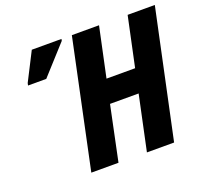

<svg xmlns="http://www.w3.org/2000/svg" viewBox="-122 -862 1084 1009"><g transform="rotate(-20 419.5 -357.0)"><path d="M224 0 375 -714H527L468 -437H628L687 -714H839L687 0H535L600 -306H440L376 0ZM68 -544 71 -557 151 -714H317L315 -704L170 -544Z"/></g></svg>

Font: Noto Sans Condensed ExtraBold
Style: Italic
Weight: 800
Width: 3
Italic angle: -12°
Designer: Monotype Design Team
Foundry: Monotype Imaging Inc.
Version: Version 2.013; ttfautohint (v1.8.4.7-5d5b)